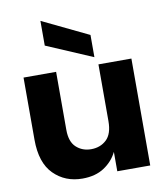

<svg xmlns="http://www.w3.org/2000/svg" viewBox="-91 -905 854 987"><g transform="rotate(-10 336.5 -412.0)"><path d="M51 0ZM51 0ZM260 6Q170 6 110.5 -53.5Q51 -113 51 -234V-558H221V-255Q221 -193 252.5 -164Q284 -135 330 -135Q378 -135 410 -165Q442 -195 442 -262V-558H614V0H442V-101Q419 -54 373.5 -24Q328 6 260 6ZM428 -598 187 -701V-830L428 -714Z"/></g></svg>

Font: Ulagadi Sans
Style: Bold
Weight: 700
Designer: Ninad Kale (Devanagari), Jonny Pinhorn (Latin)
Foundry: Indian Type Foundry
Version: Version 3.01;March 29, 2020;FontCreator 12.0.0.2522 64-bit; 